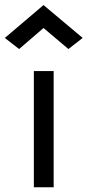

<svg xmlns="http://www.w3.org/2000/svg" viewBox="-46 -1082 354 776"><path d="M170.9 -794.9Q170.9 -677.7 170.9 -325.2Q151.4 -325.2 90.8 -325.2Q90.8 -354.5 90.8 -442.4Q90.8 -530.3 90.8 -794.9Q111.3 -794.9 170.9 -794.9ZM-26.4 -928.7Q12.7 -961.9 129.9 -1061.5Q169.9 -1028.3 288.1 -928.7Q273.4 -918 230.5 -883.8Q205.1 -905.3 129.9 -968.8Q105.5 -947.3 31.2 -883.8Q16.6 -895.5 -26.4 -928.7Z"/></svg>

Font: Das Gitter
Style: Book
Weight: 400
Version: Version 006.000